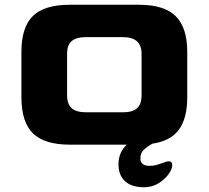

<svg xmlns="http://www.w3.org/2000/svg" viewBox="-20 -608 877 807"><path d="M767 -390V-199Q767 -110 731.5 -62.5Q696 -15 620 -4Q596 10 583 23Q570 36 570 58Q570 73 579.5 81Q589 89 607 89Q624 89 635.5 86Q647 83 664 77Q680 70 689 70Q704 70 704 86Q704 98 695 114Q681 139 651.5 159Q622 179 584 179Q533 179 505.5 153.5Q478 128 478 83Q478 32 513 0H273Q167 0 118.5 -47.5Q70 -95 70 -199V-390Q70 -493 118 -540.5Q166 -588 273 -588H565Q670 -588 718.5 -540Q767 -492 767 -390ZM497 -136Q537 -136 556 -153Q575 -170 575 -207V-382Q575 -452 497 -452H342Q301 -452 281.5 -435.5Q262 -419 262 -382V-207Q262 -170 281.5 -153Q301 -136 342 -136Z"/></svg>

Font: Gold Bold
Style: Regular
Weight: 400
Designer: jaiki
Version: Version 1.000